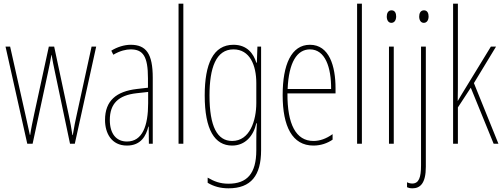

<svg xmlns="http://www.w3.org/2000/svg" viewBox="-20 -780 2732 1042"><path d="M278 -390 360 0H386L502 -527H477L395 -151C387 -115 385 -105 375 -47H373C368 -82 361 -120 353 -156L274 -527H245L166 -163C158 -126 147 -73 144 -48H142C134 -83 127 -118 118 -157L35 -527H10L128 0H157L241 -390C248 -421 254 -453 259 -482H260C265 -453 271 -422 278 -390Z M689 -537C655 -537 616 -525 584 -505L595 -483C632 -505 665 -512 689 -512C756 -512 783 -475 783 -355V-304L722 -297C612 -284 550 -234 550 -129C550 -57 585 10 669 10C745 10 773 -43 785 -93H787L788 0H809V-358C809 -489 773 -537 689 -537ZM721 -274 784 -281V-220C784 -97 753 -12 669 -12C611 -12 576 -54 576 -129C576 -217 622 -263 721 -274Z M975 0V-760H949V0Z M1247 -537C1137 -537 1091 -433 1091 -262C1091 -76 1145 10 1240 10C1311 10 1356 -43 1371 -111H1374C1371 -70 1371 -43 1371 -12V35C1371 163 1320 217 1220 217C1175 217 1143 205 1107 184V212C1140 232 1177 242 1220 242C1342 242 1397 173 1397 35V-527H1377L1374 -440H1371C1356 -489 1321 -537 1247 -537ZM1247 -512C1336 -512 1371 -426 1371 -329V-221C1371 -126 1336 -15 1240 -15C1159 -15 1117 -93 1117 -262C1117 -411 1152 -512 1247 -512Z M1662 -537C1561 -537 1514 -429 1514 -264C1514 -94 1566 10 1681 10C1722 10 1757 -3 1785 -22V-52C1750 -27 1716 -15 1681 -15C1586 -15 1539 -106 1540 -273H1801V-301C1801 -421 1767 -537 1662 -537ZM1662 -512C1745 -512 1778 -414 1777 -297H1541C1547 -442 1592 -512 1662 -512Z M1944 0V-760H1918V0Z M2105 -724C2085 -724 2079 -706 2079 -690C2079 -672 2087 -656 2104 -656C2120 -656 2130 -670 2130 -691C2130 -707 2124 -724 2105 -724ZM2117 -527H2091V0H2117Z M2255 -690C2255 -672 2263 -656 2280 -656C2296 -656 2306 -670 2306 -691C2306 -707 2300 -724 2281 -724C2261 -724 2255 -706 2255 -690ZM2218 242C2260 242 2291 216 2291 125V-527H2265V117C2265 184 2253 216 2217 216C2207 216 2196 213 2189 209V236C2195 239 2204 242 2218 242Z M2465 -361V-760H2439V0H2465V-197L2535 -304L2659 0H2685L2552 -329L2672 -527H2644L2496 -285C2484 -266 2478 -255 2465 -233H2464C2465 -278 2465 -314 2465 -361Z"/></svg>

Font: Noto Sans Malayalam ExtraCondensed Thin
Style: Regular
Weight: 100
Width: 2
Designer: Jelle Bosma - Monotype Design Team
Foundry: Monotype Imaging Inc.
Version: Version 2.104